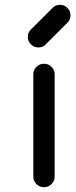

<svg xmlns="http://www.w3.org/2000/svg" viewBox="-20 -766 318 801"><path d="M140 -568Q159 -568 171 -581L261 -671Q274 -684 274 -702Q274 -720 261 -733Q248 -746 230 -746Q212 -746 199 -733L109 -643Q96 -631 96 -612Q96 -594 109 -581Q122 -568 140 -568ZM164 15Q145 15 132 2Q119 -11 119 -29V-456Q119 -474 132 -487Q145 -500 164 -500Q182 -500 195 -487Q208 -474 208 -456V-29Q208 -11 195 2Q182 15 164 15Z"/></svg>

Font: Hanken
Style: Book
Weight: 400
Designer: Alfredo Marco Pradil
Foundry: Hanken Design Co.
Version: Version 2.06 2014